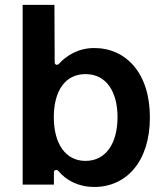

<svg xmlns="http://www.w3.org/2000/svg" viewBox="-20 -747 670 777"><path d="M71.7 0H198.2V-50.4C198.5 -59.3 209.5 -62.5 215.9 -55.4C247.5 -17.4 296.9 9.6 361.9 9.6C490.4 9.6 586.6 -92.3 586.6 -272C586.6 -453.8 487.6 -552.6 361.5 -552.6C296.5 -552.6 248.9 -522 218 -488.3C211.6 -481.5 201.3 -485.1 201.3 -494.3L200.3 -727.3H71.7ZM197.8 -272.7C197.8 -378.6 243.3 -447.1 326 -447.1C411.6 -447.1 455.6 -374.3 455.6 -272.7C455.6 -170.5 410.9 -95.9 326 -95.9C244 -95.9 197.8 -166.9 197.8 -272.7Z"/></svg>

Font: RA Gorm Semi Bold
Style: Regular
Weight: 600
Designer: Rasmus Andersson
Foundry: rsms
Version: Version 3.000;hotconv 1.0.109;makeotfexe 2.5.65596